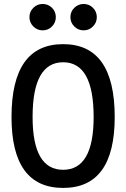

<svg xmlns="http://www.w3.org/2000/svg" viewBox="-20 -922 626 952"><path d="M293 9.8Q37.1 9.8 37.1 -341.8Q37.1 -703.1 293 -703.1Q548.8 -703.1 548.8 -341.8Q548.8 9.8 293 9.8ZM293 -80.1Q444.3 -80.1 444.3 -341.8Q444.3 -613.3 293 -613.3Q141.6 -613.3 141.6 -341.8Q141.6 -80.1 293 -80.1ZM191.4 -771.5Q164.6 -771.5 145.3 -790.8Q126 -810.1 126 -836.9Q126 -864.3 145.3 -883.3Q164.6 -902.3 191.4 -902.3Q218.8 -902.3 237.8 -883.3Q256.8 -864.3 256.8 -836.9Q256.8 -810.1 237.8 -790.8Q218.8 -771.5 191.4 -771.5ZM394.5 -771.5Q367.7 -771.5 348.4 -790.8Q329.1 -810.1 329.1 -836.9Q329.1 -864.3 348.4 -883.3Q367.7 -902.3 394.5 -902.3Q421.9 -902.3 440.9 -883.3Q460 -864.3 460 -836.9Q460 -810.1 440.9 -790.8Q421.9 -771.5 394.5 -771.5Z"/></svg>

Font: CaskaydiaCove NFP
Style: Regular
Weight: 400
Designer: Aaron Bell
Foundry: Saja Typeworks
Version: Version 2111.001; VTT 6.35;Nerd Fonts 3.1.1